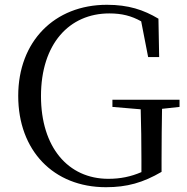

<svg xmlns="http://www.w3.org/2000/svg" viewBox="-20 -765 781 801"><path d="M449 -319 567 -309C569 -239 570 -171 570 -101V-47C526 -28 482 -19 432 -19C264 -19 151 -151 151 -364C151 -582 269 -709 436 -709C488 -709 528 -699 569 -676L598 -527H644L641 -687C579 -724 516 -745 426 -745C207 -745 56 -592 56 -365C56 -137 203 16 422 16C510 16 577 -3 654 -48V-100C654 -179 655 -247 656 -311L729 -319V-349H449Z"/></svg>

Font: Harano Aji Mincho CN
Style: Regular
Weight: 400
Foundry: Masamichi Hosoda
Version: HaranoAjiMinchoCN-Regular version 20230610;ttx 4.39.4